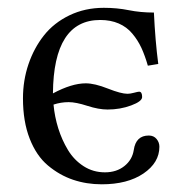

<svg xmlns="http://www.w3.org/2000/svg" viewBox="-20 -462 472 494"><path d="M250 -18.6Q279.8 -18.6 300 -34.7Q320.3 -50.8 324.2 -76.2Q329.6 -113.3 362.8 -113.3Q375.5 -113.3 382.8 -104.5Q390.1 -95.7 390.1 -84.5Q390.1 -43.5 349.1 -15.6Q308.1 12.2 241.7 12.2Q202.6 12.2 168 0.5Q133.3 -11.2 103.5 -36.1Q73.7 -61 56.4 -105.2Q39.1 -149.4 39.1 -209Q39.1 -254.9 53.2 -296.6Q67.4 -338.4 93 -370.8Q118.7 -403.3 158.7 -422.6Q198.7 -441.9 247.1 -441.9Q281.2 -441.9 311.3 -435.8Q341.3 -429.7 376 -429.7Q379.4 -356.9 387.2 -297.4L360.4 -293Q353 -318.8 343.8 -338.9Q334.5 -358.9 320.3 -375.7Q306.2 -392.6 285.4 -401.6Q264.6 -410.6 237.8 -410.6Q117.7 -410.6 116.2 -221.7Q164.6 -247.6 200.7 -247.6Q223.6 -247.6 257.6 -234.1Q291.5 -220.7 308.1 -220.7Q314.9 -220.7 325 -223.4Q335 -226.1 337.9 -226.1Q345.7 -226.1 345.7 -212.4Q345.7 -201.2 317.4 -190.7Q289.1 -180.2 256.8 -180.2Q233.9 -180.2 204.6 -189.7Q175.3 -199.2 156.7 -199.2Q136.7 -199.2 117.7 -192.9Q120.6 -161.6 129.9 -131.8Q139.2 -102.1 154.8 -76.2Q170.4 -50.3 195.1 -34.4Q219.7 -18.6 250 -18.6Z"/></svg>

Font: Libertinage
Style: b
Weight: 400
Designer: OSP
Foundry: OSP
Version: Version 1.0; 2008; OFL relea